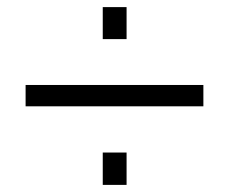

<svg xmlns="http://www.w3.org/2000/svg" viewBox="-20 -520 652 540"><path d="M52 -281H552V-221H52ZM269 -91H336V0H269ZM269 -500H336V-410H269Z"/></svg>

Font: Evergrow Sans
Style: Light
Weight: 300
Foundry: 10Web
Version: Version 1.000